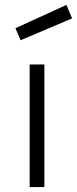

<svg xmlns="http://www.w3.org/2000/svg" viewBox="-20 -763 314 783"><path d="M43 -648 64 -599 274 -688 251 -743ZM101 0H161V-500H101Z"/></svg>

Font: TitilliumText22L
Style: 250 wt
Weight: 300
Designer: Campivisivi
Foundry: Campivisivi
Version: 1.000